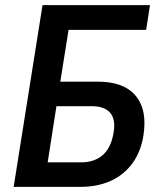

<svg xmlns="http://www.w3.org/2000/svg" viewBox="-20 -725 619 745"><path d="M33 0 145 -705H562L547 -609H246L214 -408H361Q429 -408 472 -382.5Q515 -357 531.5 -308Q548 -259 534 -185Q521 -124 487 -82.5Q453 -41 403.5 -20.5Q354 0 294 0ZM165 -95H294Q344 -95 376 -121Q408 -147 419 -201Q431 -258 409 -285.5Q387 -313 336 -313H199Z"/></svg>

Font: Nunito Sans 10pt Condensed
Style: Bold Italic
Weight: 700
Width: 3
Italic angle: -9°
Designer: Vernon Adams
Foundry: Vernon Adams
Version: Version 3.101;gftools[0.9.27]